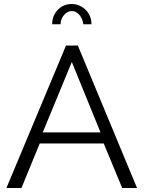

<svg xmlns="http://www.w3.org/2000/svg" viewBox="-20 -937 716 957"><path d="M309 -710H368L663 0H589L497 -222H178L87 0H12ZM481 -277 338 -628 193 -277ZM338 -882Q316 -882 299 -862Q282 -842 282 -816H240Q240 -859 268 -888Q296 -917 338 -917Q358 -917 376 -909Q394 -901 407.5 -887.5Q421 -874 428.5 -855.5Q436 -837 436 -816H395Q392 -844 375.5 -863Q359 -882 338 -882Z"/></svg>

Font: PTCRaleway
Style: Regular
Weight: 400
Designer: Matt McInerney, Pablo Impallari, Rodrigo Fuenzalida
Foundry: Matt McInerney, Pablo Impallari, Rodrigo Fuenzalida
Version: Version 3.000g; ttfautohint (v1.5) -l 8 -r 28 -G 28 -x 14 -D